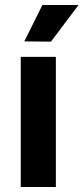

<svg xmlns="http://www.w3.org/2000/svg" viewBox="-20 -743 332 763"><path d="M202 -517V0H62.5V-517ZM148.5 -723H292L182.5 -577.5L76.5 -578.5Z"/></svg>

Font: Public Sans
Style: Bold
Weight: 700
Designer: The Public Sans project authors (U.S. Web Design System). Libre Franklin designed by Pablo Impallari and Rodrigo Fuenzal
Version: Version 1.008; ttfautohint (v1.8.1) -l 8 -r 50 -G 200 -x 14 